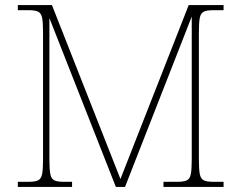

<svg xmlns="http://www.w3.org/2000/svg" viewBox="-20 -734 948 754"><path d="M50 0V-20H93Q118 -20 130 -26Q142 -32 145.5 -51Q149 -70 149 -108V-606Q149 -645 145.5 -663.5Q142 -682 130 -688Q118 -694 93 -694H50V-714H184L453 -31L721 -714H858V-694H817Q792 -694 780 -688Q768 -682 764.5 -663.5Q761 -645 761 -606V-108Q761 -70 764.5 -51Q768 -32 780 -26Q792 -20 817 -20H858V0H622V-20H677Q702 -20 714 -26Q726 -32 729.5 -51Q733 -70 733 -108V-669L471 0H435L174 -663V-108Q174 -70 177.5 -51Q181 -32 193 -26Q205 -20 230 -20H263V0Z"/></svg>

Font: Noto Serif Tibetan Thin
Style: Regular
Weight: 250
Version: Version 2.103